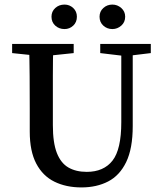

<svg xmlns="http://www.w3.org/2000/svg" viewBox="-20 -805 709 839"><path d="M336 14Q269 14 218 -11Q167 -36 138.5 -90Q110 -144 110 -230V-331Q110 -401 109.5 -471.5Q109 -542 107 -613H213Q211 -544 211 -473Q211 -402 211 -331V-258Q211 -181 228.5 -136.5Q246 -92 279 -73Q312 -54 359 -54Q433 -54 471.5 -103Q510 -152 510 -271V-613H560V-254Q560 -156 531.5 -97Q503 -38 452.5 -12Q402 14 336 14ZM33 -573V-613H302V-573L178 -560H158ZM418 -573V-613H639V-573L540 -561H519ZM262 -678Q238 -678 221.5 -693Q205 -708 205 -732Q205 -755 221.5 -770Q238 -785 262 -785Q284 -785 300 -770Q316 -755 316 -732Q316 -708 300 -693Q284 -678 262 -678ZM471 -678Q448 -678 431.5 -693Q415 -708 415 -732Q415 -755 431.5 -770Q448 -785 471 -785Q493 -785 510 -770Q527 -755 527 -732Q527 -708 510 -693Q493 -678 471 -678Z"/></svg>

Font: Lisu Bosa Medium
Style: Regular
Weight: 500
Designer: David Morse, Annie Olsen, Victor Gaultney, Frank Grießhammer (Latin)
Foundry: SIL International
Version: Version 2.000